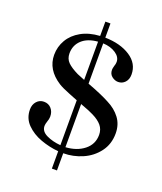

<svg xmlns="http://www.w3.org/2000/svg" viewBox="-165 -907 956 1133"><g transform="rotate(20 313.5 -340.5)"><path d="M330 13V121H298V12Q241 7 186 -13Q131 -33 94 -70.5Q57 -108 57 -163Q57 -194 75 -214Q93 -234 120 -234Q149 -234 166.5 -214Q184 -194 184 -164Q184 -148 177 -130Q171 -112 171 -101Q171 -67 209.5 -48.5Q248 -30 298 -26V-308Q291 -311 244 -329.5Q197 -348 173 -363Q81 -422 81 -515Q81 -566 106.5 -609.5Q132 -653 181 -680.5Q230 -708 298 -712V-802H330V-713Q426 -711 488 -670.5Q550 -630 550 -561Q550 -530 532.5 -511.5Q515 -493 490 -493Q469 -493 450.5 -507.5Q432 -522 432 -548Q432 -555 434 -563Q436 -571 437 -575Q442 -588 442 -601Q442 -632 409.5 -653.5Q377 -675 330 -677V-424Q421 -390 471 -363Q521 -338 551 -298Q581 -258 581 -202Q581 -135 544 -86Q507 -37 449.5 -12Q392 13 330 13ZM298 -436V-676Q234 -671 198.5 -638Q163 -605 163 -554Q163 -520 184.5 -498.5Q206 -477 251 -455Q261 -450 298 -436ZM330 -25Q400 -29 446 -65.5Q492 -102 492 -161Q492 -195 472 -219Q452 -243 413 -262Q393 -273 330 -296Z"/></g></svg>

Font: Shippori Mincho
Style: Bold
Weight: 700
Designer: FONTDASU
Foundry: FONTDASU / Google Inc. / but / Adobe
Version: Version 3.110; ttfautohint (v1.8.3)